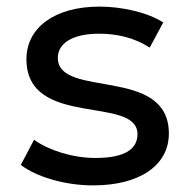

<svg xmlns="http://www.w3.org/2000/svg" viewBox="-20 -555 576 581"><path d="M262 6C403 6 491 -55 491 -151C491 -357 155 -255 155 -380C155 -422 196 -453 280 -453C332 -453 385 -442 433 -411L474 -487C428 -517 350 -535 281 -535C145 -535 60 -471 60 -376C60 -165 396 -268 396 -149C396 -104 358 -77 269 -77C200 -77 128 -100 83 -132L43 -56C88 -21 174 6 262 6Z"/></svg>

Font: AWKNG-Font Medium
Style: Regular
Weight: 500
Designer: Awakening Church
Foundry: Awakening Church
Version: Version 1.700;PS 001.700;hotconv 1.0.88;makeotf.lib2.5.64775